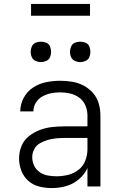

<svg xmlns="http://www.w3.org/2000/svg" viewBox="-20 -949 616 977"><path d="M244 8Q281 8 316.5 -2Q352 -12 381 -36.5Q410 -61 425 -94V0H491V-361Q491 -392 482.5 -422Q474 -452 453.5 -475.5Q433 -499 405.5 -513.5Q378 -528 347.5 -533Q317 -538 287 -538Q251 -538 215.5 -531Q180 -524 149 -504Q118 -484 100.5 -451Q83 -418 83 -382H150Q150 -406 162.5 -426.5Q175 -447 196 -458.5Q217 -470 240 -474.5Q263 -479 287 -479Q312 -479 337.5 -473Q363 -467 384 -451.5Q405 -436 415 -411.5Q425 -387 425 -361V-306H308Q276 -306 244.5 -302.5Q213 -299 182.5 -287.5Q152 -276 126.5 -255.5Q101 -235 89 -205Q77 -175 77 -143Q77 -111 88.5 -80.5Q100 -50 124.5 -28.5Q149 -7 180.5 0.5Q212 8 244 8ZM268 -52Q245 -52 223 -56Q201 -60 182 -73Q163 -86 153.5 -106.5Q144 -127 144 -150Q144 -171 154.5 -190.5Q165 -210 184 -220.5Q203 -231 223.5 -237Q244 -243 265.5 -245Q287 -247 308 -247H425V-189Q425 -160 414 -131.5Q403 -103 379 -84.5Q355 -66 326 -59Q297 -52 268 -52ZM388 -633Q402 -633 415.5 -639Q429 -645 434.5 -658Q440 -671 440 -685Q440 -699 434.5 -712.5Q429 -726 415.5 -731.5Q402 -737 388 -737Q374 -737 361 -731.5Q348 -726 342 -712.5Q336 -699 336 -685Q336 -671 342 -658Q348 -645 361 -639Q374 -633 388 -633ZM188 -633Q202 -633 215.5 -639Q229 -645 234.5 -658Q240 -671 240 -685Q240 -699 234.5 -712.5Q229 -726 215.5 -731.5Q202 -737 188 -737Q174 -737 161 -731.5Q148 -726 142 -712.5Q136 -699 136 -685Q136 -671 142 -658Q148 -645 161 -639Q174 -633 188 -633ZM138 -869H438V-929H138Z"/></svg>

Font: Iosevka Sparkle Light
Style: Regular
Weight: 300
Designer: Belleve Invis
Foundry: Belleve Invis
Version: Version 4.5.0; ttfautohint (v1.8.3)